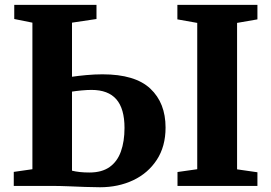

<svg xmlns="http://www.w3.org/2000/svg" viewBox="-20 -763 1113 788"><path d="M390.5 5.5Q361.5 5.5 328.8 4.2Q296 3 260.5 1.5Q225 0 187 0H36.5V-57.5L113 -68.5V-670L38.5 -685V-743H376V-685L275.5 -670V-448Q299 -451.5 334 -454.8Q369 -458 400.5 -458Q534.5 -458 597 -399.2Q659.5 -340.5 659.5 -239.5Q659.5 -162 623.5 -107Q587.5 -52 526.5 -23.2Q465.5 5.5 390.5 5.5ZM347 -55Q398 -55 429.8 -77.5Q461.5 -100 476.2 -141.2Q491 -182.5 491 -238Q491 -317 457.5 -355.5Q424 -394 355.5 -394Q338 -394 314.2 -391.8Q290.5 -389.5 275.5 -387V-62.5Q289.5 -59 307.2 -57Q325 -55 347 -55ZM789.5 -68.5V-669L708 -683.5V-743H1036.5V-683.5L953 -669V-68L1036.5 -56V0H708.5V-57Z"/></svg>

Font: Merriweather 36pt ExtraBold
Style: Regular
Weight: 800
Designer: Eben Sorkin
Foundry: Eben Sorkin
Version: Version 2.100